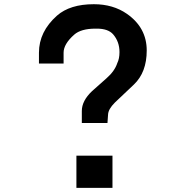

<svg xmlns="http://www.w3.org/2000/svg" viewBox="-20 -916 905 936"><path d="M378.9 -316.4H503.9L506.8 -357.4Q507.8 -383.8 540 -416L632.8 -503.9Q695.3 -563.5 695.3 -669.9Q695.3 -781.2 598.6 -848.6Q531.2 -895.5 437.5 -895.5Q321.3 -895.5 257.8 -839.8Q169.9 -761.7 169.9 -659.2V-606.4H290V-659.2Q290 -701.2 341.8 -747.1Q375 -776.4 445.3 -776.4H452.1Q506.8 -776.4 531.2 -749Q562.5 -712.9 562.5 -662.1Q562.5 -629.9 551.8 -608.4Q539.1 -569.3 499 -534.2L428.7 -471.7Q378.9 -424.8 378.9 -375ZM352.5 0H528.3V-157.2H352.5Z"/></svg>

Font: OCR-B
Style: Regular
Weight: 400
Version: 1.1